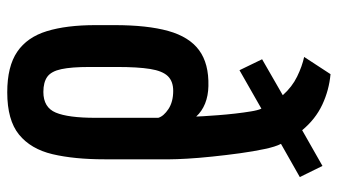

<svg xmlns="http://www.w3.org/2000/svg" viewBox="-218 -690 919 522"><g transform="rotate(90 241.0 -429.5)"><path d="M231.4 9.8Q161.1 9.8 121.3 -17.3Q81.5 -44.4 65.2 -97.9Q48.8 -151.4 48.8 -230V-281.7Q48.8 -371.1 64.7 -428Q80.6 -484.9 116.9 -511.7Q153.3 -538.6 214.4 -537.1Q240.7 -536.6 262 -528.1Q283.2 -519.5 297.4 -503.9Q297.4 -507.8 296.4 -524.2Q295.4 -540.5 293.7 -563.2Q292 -585.9 289.3 -609.6Q286.6 -633.3 283.4 -652.6Q280.3 -671.9 275.9 -681.2L171.4 -621.6L141.6 -683.1L239.3 -739.3Q216.8 -764.6 188.7 -778.3Q160.6 -792 135.3 -797.4L182.1 -869.1Q225.6 -865.2 265.1 -846.7Q304.7 -828.1 334.5 -792L431.6 -847.2L461.9 -785.6L371.6 -734.4Q379.4 -719.7 385.7 -689.7Q392.1 -659.7 397.2 -622.6Q402.3 -585.4 406.2 -547.6Q410.2 -509.8 411.9 -479.2Q413.6 -448.7 413.6 -433.1V-254.4Q413.6 -172.4 399.7 -113.3Q385.7 -54.2 346.4 -22.2Q307.1 9.8 231.4 9.8ZM230.5 -88.4Q272.5 -88.4 286.6 -122.1Q300.8 -155.8 300.8 -230V-400.9Q296.4 -415.5 276.9 -428.5Q257.3 -441.4 227.5 -441.4Q201.7 -441.4 187.5 -426.8Q173.3 -412.1 168 -378.7Q162.6 -345.2 162.6 -289.6V-213.4Q162.6 -164.6 168.5 -137.2Q174.3 -109.9 189.2 -99.1Q204.1 -88.4 230.5 -88.4Z"/></g></svg>

Font: Antonio SemiBold
Style: Regular
Weight: 600
Designer: Vernon Adams
Foundry: Vernon Adams
Version: Version 1.002